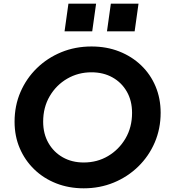

<svg xmlns="http://www.w3.org/2000/svg" viewBox="-20 -1009 922 1041"><path d="M434 12Q353 12 284.5 -15Q216 -42 165.5 -91Q115 -140 87 -205.5Q59 -271 59 -349Q59 -436 91 -510Q123 -584 180 -639.5Q237 -695 312.5 -726Q388 -757 476 -757Q558 -757 626.5 -730Q695 -703 745.5 -654.5Q796 -606 823.5 -540.5Q851 -475 851 -398Q851 -311 819 -236.5Q787 -162 729.5 -106Q672 -50 596.5 -19Q521 12 434 12ZM434 -128Q507 -128 566 -163Q625 -198 660.5 -258.5Q696 -319 696 -397Q696 -463 667.5 -512.5Q639 -562 589.5 -589.5Q540 -617 476 -617Q404 -617 344.5 -582.5Q285 -548 249.5 -487.5Q214 -427 214 -349Q214 -284 242.5 -234Q271 -184 320.5 -156Q370 -128 434 -128ZM330 -839 351 -989H501L480 -839ZM560 -839 581 -989H731L710 -839Z"/></svg>

Font: Plus Jakarta Sans ExtraBold
Style: Italic
Weight: 800
Italic angle: -8°
Designer: Gumpita Rahayu
Foundry: Tokotype
Version: Version 2.071; ttfautohint (v1.8.4.7-5d5b);gftools[0.9.29]